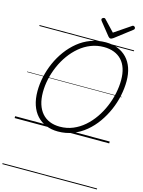

<svg xmlns="http://www.w3.org/2000/svg" viewBox="-234 -1385 1503 2014"><g transform="rotate(15 517.0 -378.5)"><path d="M474 19Q402 19 343.5 -5Q285 -29 243.5 -74.5Q202 -120 180 -185.5Q158 -251 158 -335Q158 -412 175.5 -492Q193 -572 226.5 -648Q260 -724 309 -790.5Q358 -857 420 -907.5Q482 -958 558 -986.5Q634 -1015 720 -1015Q793 -1015 851 -991.5Q909 -968 950 -924.5Q991 -881 1012.5 -818.5Q1034 -756 1034 -677Q1034 -600 1017 -518.5Q1000 -437 966 -359Q932 -281 883.5 -212.5Q835 -144 772.5 -92Q710 -40 635 -10.5Q560 19 474 19ZM480 -35Q556 -35 622 -62.5Q688 -90 743 -138Q798 -186 841.5 -249Q885 -312 915 -383.5Q945 -455 960.5 -529Q976 -603 976 -673Q976 -743 958.5 -797Q941 -851 907 -887.5Q873 -924 824 -943Q775 -962 713 -962Q639 -962 573 -936Q507 -910 451.5 -863.5Q396 -817 352.5 -756.5Q309 -696 278.5 -626Q248 -556 232 -483Q216 -410 216 -339Q216 -266 234 -209.5Q252 -153 286 -114Q320 -75 369 -55Q418 -35 480 -35ZM953 -1257Q961 -1257 968 -1250Q975 -1243 975 -1236Q975 -1230 973 -1226Q971 -1222 966 -1218L785 -1079Q775 -1073 768.5 -1069.5Q762 -1066 754 -1066Q747 -1066 741.5 -1070Q736 -1074 729 -1081L617 -1221Q614 -1226 612.5 -1230Q611 -1234 611 -1237Q611 -1246 620 -1251.5Q629 -1257 636 -1257Q643 -1257 646.5 -1254.5Q650 -1252 654 -1247L763 -1132L931 -1246Q939 -1252 943 -1254.5Q947 -1257 953 -1257ZM0 490H1027V500H0ZM0 -20H1027V0H0ZM0 -505H1027V-500H0ZM0 -1010H1027V-1000H0Z"/></g></svg>

Font: Playwrite MX Guides
Style: Regular
Weight: 400
Designer: Veronika Burian, José Scaglione
Foundry: TypeTogether
Version: Version 1.003